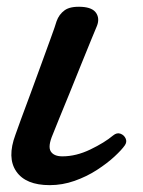

<svg xmlns="http://www.w3.org/2000/svg" viewBox="-20 -528 418 560"><path d="M125 12Q55 12 27.5 -28Q0 -68 25 -135Q29 -147 41 -179.5Q53 -212 69 -255Q85 -298 100.5 -341Q116 -384 128.5 -418Q141 -452 145 -466Q152 -486 168.5 -498Q185 -510 219 -508Q250 -506 260.5 -490Q271 -474 263 -453Q259 -443 246 -412Q233 -381 216.5 -339.5Q200 -298 183 -256.5Q166 -215 152.5 -182Q139 -149 134 -136Q119 -101 128 -86.5Q137 -72 162 -72Q202 -72 243.5 -92Q285 -112 310 -133Q321 -142 331.5 -138Q342 -134 346.5 -124Q351 -114 344 -104Q335 -91 314 -71.5Q293 -52 263 -32.5Q233 -13 197.5 -0.5Q162 12 125 12Z"/></svg>

Font: Zen Old Mincho
Style: Bold
Weight: 700
Designer: Yoshimichi Ohira
Foundry: Positype
Version: Version 1.500